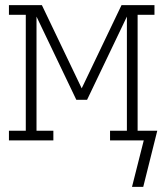

<svg xmlns="http://www.w3.org/2000/svg" viewBox="-20 -550 640 752"><path d="M541 182H497L543 0H411V-38H477V-485L321 -159H279L123 -485V-38H189V0H15V-38H81V-492H15V-530H144L300 -204L456 -530H585V-492H519V-38H596L592 -22Z"/></svg>

Font: Iosevka Curly Slab XLtEx
Style: Regular
Weight: 200
Width: 7
Monospace: yes
Designer: Belleve Invis
Foundry: Belleve Invis
Version: Version 11.1.0; ttfautohint (v1.8.3)